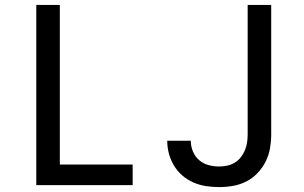

<svg xmlns="http://www.w3.org/2000/svg" viewBox="-20 -755 1240 783"><path d="M128 0V-735H224V-84H521V0ZM873 8Q847 8 820.5 4Q794 0 769.5 -10.5Q745 -21 724.5 -38.5Q704 -56 690 -79Q676 -102 669 -128Q662 -154 662 -180V-181H758Q758 -159 766.5 -138Q775 -117 791.5 -102.5Q808 -88 829.5 -82Q851 -76 873 -76Q890 -76 906.5 -79.5Q923 -83 937 -91.5Q951 -100 961.5 -113Q972 -126 978.5 -141.5Q985 -157 987.5 -173.5Q990 -190 990 -206V-735H1086V-206Q1086 -178 1081 -149.5Q1076 -121 1063 -95.5Q1050 -70 1030 -49Q1010 -28 984.5 -15Q959 -2 930.5 3Q902 8 873 8Z"/></svg>

Font: Iosevka Aile Medium
Style: Regular
Weight: 500
Designer: Belleve Invis
Foundry: Belleve Invis
Version: Version 27.3.5; ttfautohint (v1.8.4)